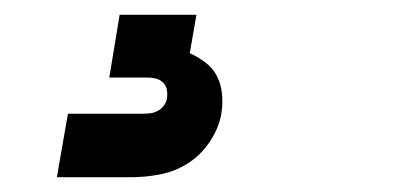

<svg xmlns="http://www.w3.org/2000/svg" viewBox="-20 -20 540 260"><path d="M57 220 72 134H172Q177 134 182.5 133.5Q188 133 193 130.5Q198 128 201.5 123.5Q205 119 206 114Q207 108 206 102Q205 96 201 92Q197 88 191.5 86.5Q186 85 180 85H128L142 0H246L237 52Q248 57 258 64.5Q268 72 273.5 82.5Q279 93 280.5 106Q282 119 280 132Q277 152 265 170.5Q253 189 235.5 200.5Q218 212 197.5 216Q177 220 157 220Z"/></svg>

Font: Iosevka Term Curly Heavy
Style: Italic
Weight: 900
Italic angle: -9°
Designer: Belleve Invis
Foundry: Belleve Invis
Version: Version 32.3.0